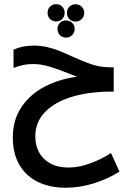

<svg xmlns="http://www.w3.org/2000/svg" viewBox="-20 -899 640 922"><path d="M41.5 -238Q41.5 -325.5 85 -387.8Q128.5 -450 198.5 -485Q268.5 -520 350 -530.5Q332 -537 319.5 -542.5Q262 -565.5 219.8 -578.5Q177.5 -591.5 140 -591.5Q115 -591.5 94.5 -587.5Q74 -583.5 45 -573V-660.5Q67 -670.5 90.5 -675.2Q114 -680 143 -680Q175.5 -680 205.8 -673Q236 -666 261.5 -656Q287 -646 325 -628.5Q380 -603.5 418 -590.5Q456 -577.5 500.5 -576L526 -575.5V-459H512Q410.5 -459 328.2 -435Q246 -411 197.8 -362.5Q149.5 -314 149.5 -243.5Q149.5 -201.5 167.5 -167.8Q185.5 -134 221.5 -114.2Q257.5 -94.5 309.5 -94.5Q358 -94.5 411.8 -114Q465.5 -133.5 513 -164L553.5 -75Q499 -40 431.2 -18.8Q363.5 2.5 295.5 2.5Q218.5 2.5 161.2 -25.8Q104 -54 72.8 -108Q41.5 -162 41.5 -238ZM338.5 -760Q338.5 -742.5 326.8 -730.5Q315 -718.5 297 -718.5Q279.5 -718.5 267.8 -730.2Q256 -742 256 -760Q256 -778 267.8 -789.5Q279.5 -801 297 -801Q315 -801 326.8 -789.2Q338.5 -777.5 338.5 -760ZM290.5 -837.5Q290.5 -820 278.8 -808Q267 -796 249.5 -796Q232 -796 220.2 -807.8Q208.5 -819.5 208.5 -837.5Q208.5 -855.5 220.2 -867.2Q232 -879 249.5 -879Q267 -879 278.8 -867.2Q290.5 -855.5 290.5 -837.5ZM384.5 -837Q384.5 -819.5 372.5 -807.5Q360.5 -795.5 342.5 -795.5Q325 -795.5 313.2 -807.2Q301.5 -819 301.5 -837Q301.5 -855 313.2 -866.8Q325 -878.5 342.5 -878.5Q360.5 -878.5 372.5 -866.5Q384.5 -854.5 384.5 -837Z"/></svg>

Font: JuliaMono Medium
Style: Italic
Weight: 500
Italic angle: -9°
Monospace: yes
Designer: cormullion
Foundry: corm
Version: Version 0.054; ttfautohint (v1.8.4)